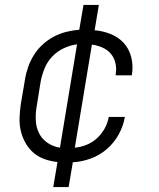

<svg xmlns="http://www.w3.org/2000/svg" viewBox="-20 -648 640 775"><path d="M195 107 212 6Q184 3 159 -6Q134 -15 115 -31.5Q96 -48 83 -71Q70 -94 64 -119.5Q58 -145 59 -172.5Q60 -200 64 -228L81 -328Q85 -353 94 -378.5Q103 -404 117.5 -427Q132 -450 153 -469Q174 -488 198 -500.5Q222 -513 248 -519.5Q274 -526 300 -528L317 -628H379L362 -526Q396 -523 427 -510.5Q458 -498 479.5 -474.5Q501 -451 509.5 -418Q518 -385 513 -350L512 -344H447V-348Q451 -371 446 -393Q441 -415 427.5 -431Q414 -447 393.5 -456Q373 -465 351 -468L282 -52Q306 -54 329.5 -63.5Q353 -73 371.5 -90Q390 -107 402.5 -129.5Q415 -152 419 -176H484Q478 -140 459.5 -106Q441 -72 411.5 -46.5Q382 -21 346 -8Q310 5 274 7L257 107ZM222 -52 291 -469Q265 -466 238 -453.5Q211 -441 191 -420Q171 -399 160 -372Q149 -345 144 -318L128 -218Q123 -190 124.5 -161.5Q126 -133 138 -109.5Q150 -86 172.5 -71Q195 -56 222 -52Z"/></svg>

Font: Iosevka Light Extended Oblique
Style: Regular
Weight: 300
Width: 7
Italic angle: -9°
Monospace: yes
Designer: Belleve Invis
Foundry: Belleve Invis
Version: Version 32.5.0; ttfautohint (v1.8.4)